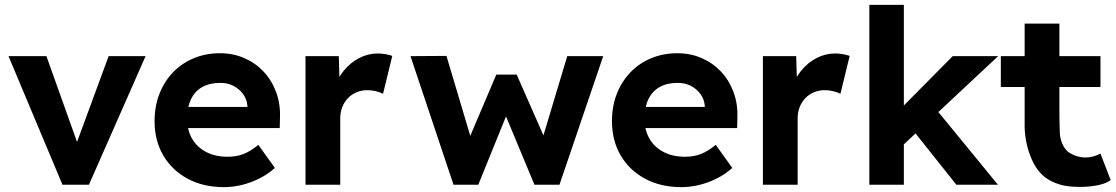

<svg xmlns="http://www.w3.org/2000/svg" viewBox="-20 -760 4590 790"><path d="M237 0 15 -529H171L297 -176L427 -529H579L346 0Z M616 -261Q616 -323 636 -374Q656 -425 692 -462.5Q728 -500 777.5 -520.5Q827 -541 885 -541Q939 -541 985 -521Q1031 -501 1064.5 -465.5Q1098 -430 1116 -381.5Q1134 -333 1132 -277L1131 -233H706L683 -320H1014L998 -302V-324Q996 -351 980.5 -372.5Q965 -394 941 -406.5Q917 -419 887 -419Q843 -419 812.5 -402Q782 -385 766 -352Q750 -319 750 -272Q750 -224 770.5 -189Q791 -154 828.5 -134.5Q866 -115 917 -115Q952 -115 981 -126Q1010 -137 1043 -164L1111 -69Q1082 -43 1047 -25.5Q1012 -8 975 1Q938 10 902 10Q816 10 751.5 -25Q687 -60 651.5 -121Q616 -182 616 -261Z M1237 0V-529H1374L1379 -359L1355 -394Q1367 -435 1394 -468.5Q1421 -502 1457.5 -521Q1494 -540 1534 -540Q1551 -540 1567 -537Q1583 -534 1594 -530L1556 -374Q1545 -380 1527.5 -384.5Q1510 -389 1492 -389Q1468 -389 1447.5 -380.5Q1427 -372 1412 -356.5Q1397 -341 1388.5 -320Q1380 -299 1380 -274V0Z M1846 0 1669 -529 1817 -530 1915 -201 2022 -453H2106L2216 -203L2314 -529H2462L2282 0H2179L2062 -281L1948 0Z M2498 -261Q2498 -323 2518 -374Q2538 -425 2574 -462.5Q2610 -500 2659.5 -520.5Q2709 -541 2767 -541Q2821 -541 2867 -521Q2913 -501 2946.5 -465.5Q2980 -430 2998 -381.5Q3016 -333 3014 -277L3013 -233H2588L2565 -320H2896L2880 -302V-324Q2878 -351 2862.5 -372.5Q2847 -394 2823 -406.5Q2799 -419 2769 -419Q2725 -419 2694.5 -402Q2664 -385 2648 -352Q2632 -319 2632 -272Q2632 -224 2652.5 -189Q2673 -154 2710.5 -134.5Q2748 -115 2799 -115Q2834 -115 2863 -126Q2892 -137 2925 -164L2993 -69Q2964 -43 2929 -25.5Q2894 -8 2857 1Q2820 10 2784 10Q2698 10 2633.5 -25Q2569 -60 2533.5 -121Q2498 -182 2498 -261Z M3119 0V-529H3256L3261 -359L3237 -394Q3249 -435 3276 -468.5Q3303 -502 3339.5 -521Q3376 -540 3416 -540Q3433 -540 3449 -537Q3465 -534 3476 -530L3438 -374Q3427 -380 3409.5 -384.5Q3392 -389 3374 -389Q3350 -389 3329.5 -380.5Q3309 -372 3294 -356.5Q3279 -341 3270.5 -320Q3262 -299 3262 -274V0Z M3841 -299 4086 0H3915L3747 -211L3699 -166V0H3557V-740H3699V-326L3900 -529H4087Z M4309 -13Q4255 -38 4226.5 -101.5Q4198 -165 4196 -236V-402H4098V-529H4196V-663H4339V-529H4508V-402H4339V-300Q4339 -249 4341 -208Q4344 -181 4354.5 -161Q4365 -141 4381 -131Q4411 -112 4446 -112Q4477 -112 4508 -128L4550 -19Q4532 -5 4497.5 2Q4463 9 4427 9Q4389 9 4363 4.5Q4337 0 4309 -13Z"/></svg>

Font: Mach SemiBold
Style: Regular
Weight: 600
Version: Version 1.002